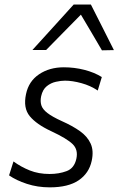

<svg xmlns="http://www.w3.org/2000/svg" viewBox="-20 -796 510 826"><path d="M194 10Q141.5 10 95.8 -5Q50 -20 19 -41.5L38 -101.5Q70 -78 108 -62.8Q146 -47.5 193.5 -47.5Q233.5 -47.5 266.5 -59.8Q299.5 -72 308.5 -113Q317 -152 292.5 -176Q268 -200 200.5 -231.5Q137 -261 108 -296.2Q79 -331.5 92 -391.5Q103.5 -446.5 148.2 -476.5Q193 -506.5 254.5 -506.5Q300 -506.5 343 -495.5Q386 -484.5 418 -464.5L400.5 -406.5Q369.5 -427.5 330.5 -438.2Q291.5 -449 259.5 -449Q242.5 -449 220.8 -444.2Q199 -439.5 181.2 -425.2Q163.5 -411 157 -382Q152.5 -360.5 157.8 -343.2Q163 -326 184 -309.8Q205 -293.5 247 -274.5Q292 -254.5 324 -231.8Q356 -209 370 -178.2Q384 -147.5 374.5 -104Q363 -50.5 318.2 -20.2Q273.5 10 194 10ZM418.5 -579.5Q396.5 -617.5 373.5 -656.2Q350.5 -695 328 -733Q290 -694.5 253 -656.8Q216 -619 178.5 -581H119.5Q165 -631 208.8 -679.2Q252.5 -727.5 297 -776.5H371Q396 -727.5 420.8 -678.2Q445.5 -629 470 -580.5Z"/></svg>

Font: Commissioner Light
Style: Italic
Weight: 300
Italic angle: -12°
Designer: Kostas Bartsokas
Foundry: Kostas Bartsokas
Version: Version 1.000; ttfautohint (v1.8.3)